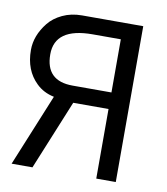

<svg xmlns="http://www.w3.org/2000/svg" viewBox="-65 -570 542 625"><g transform="rotate(10 206.5 -257.5)"><path d="M358.9 0H294.4V-230H177.7L83.5 0H14.6L112.3 -238.3Q77.1 -245.6 53.7 -268.6Q12.2 -308.6 12.2 -375.5Q12.2 -423.3 46.9 -466.8Q63.5 -487.8 92.3 -501.5Q121.1 -515.1 156.7 -515.1H358.9ZM294.4 -284.7V-460.4H201.2Q76.7 -460.4 76.7 -372.6Q76.7 -284.7 166 -284.7Z"/></g></svg>

Font: News Cycle
Style: Regular
Weight: 500
Version: Version 0.5.2